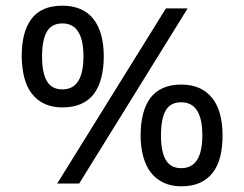

<svg xmlns="http://www.w3.org/2000/svg" viewBox="-20 -652 868 682"><path d="M646.5 -622.1 261.2 0H183.1L569.3 -622.1ZM735.8 -38.6Q717.8 -15.6 690.4 -2.9Q663.1 9.8 624 9.8Q588.9 9.8 561.5 -2.9Q534.2 -15.6 516.1 -38.6Q498 -62.5 488.8 -95.7Q479.5 -128.9 479.5 -171.4Q479.5 -213.9 488.3 -247.6Q497.1 -281.2 514.2 -304.2Q531.7 -327.1 559.1 -339.4Q586.4 -351.6 624 -351.6Q660.6 -351.6 688 -339.4Q714.8 -327.1 733.4 -304.2Q752 -281.2 761.2 -247.6Q770.5 -213.9 770.5 -171.4Q770.5 -128.9 762.2 -95.7Q753.9 -62.5 735.8 -38.6ZM551.8 -171.4Q551.8 -113.3 568.8 -84Q585.9 -54.7 624 -54.7Q698.7 -54.7 698.7 -171.4Q698.7 -288.6 624 -288.6Q585.9 -289.1 568.8 -259.8Q551.8 -230.5 551.8 -171.4ZM348.6 -451.7Q348.6 -410.2 339.8 -376Q331.1 -341.8 313.5 -318.4Q295.4 -294.9 267.6 -282.7Q239.7 -270.5 201.7 -270.5Q166 -270.5 139.2 -282.7Q112.3 -294.9 93.8 -318.4Q75.2 -341.8 66.4 -376Q57.6 -410.2 57.1 -451.7Q57.1 -494.1 65.4 -527.8Q74.2 -561.5 91.8 -585Q109.4 -608.4 136.7 -620.1Q164.1 -631.8 201.7 -631.8Q237.8 -631.8 265.1 -620.1Q293 -608.4 311.5 -585Q330.1 -561.5 339.4 -527.8Q348.6 -494.1 348.6 -451.7ZM201.7 -334.5Q276.4 -334.5 276.4 -451.7Q276.4 -568.8 201.7 -568.8Q163.6 -568.8 146.5 -539.6Q129.4 -510.3 129.4 -451.7Q129.4 -393.1 146.5 -363.8Q163.6 -334.5 201.7 -334.5Z"/></svg>

Font: NotoSans
Style: Regular
Weight: 400
Designer: Monotype Design team
Foundry: Monotype Imaging Inc.
Version: Version 1.04; ttfautohint (v1.4.1)